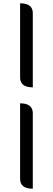

<svg xmlns="http://www.w3.org/2000/svg" viewBox="-20 -864 321 1165"><path d="M179 -334Q102 -334 102 -394V-844Q179 -844 179 -784V-334ZM179 281Q102 281 102 221V-237Q179 -237 179 -177V281Z"/></svg>

Font: Swei Half Moon CJK TC
Style: Medium
Weight: 500
Version: Version 2.125